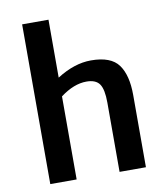

<svg xmlns="http://www.w3.org/2000/svg" viewBox="-88 -873 822 947"><g transform="rotate(-10 323.5 -400.0)"><path d="M566 -362V0H434V-347Q434 -413 415.5 -440Q397 -467 350 -467Q287 -467 219 -416V0H87V-800H219V-510Q307 -566 390 -566Q490 -566 528 -513.5Q566 -461 566 -362Z"/></g></svg>

Font: MartelSansBold
Style: Bold
Weight: 700
Designer: Dan Reynolds and Mathieu Réguer
Foundry: Dan Reynolds and Mathieu Réguer
Version: Version 1.002; ttfautohint (v1.1) -l 5 -r 5 -G 72 -x 0 -D la